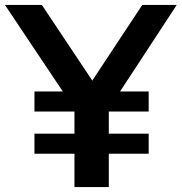

<svg xmlns="http://www.w3.org/2000/svg" viewBox="-35 -760 738 780"><path d="M267.5 0V-373.5L296 -275L-15 -740H135L361 -401H319L543 -740H683L378.5 -275L407 -372V0ZM105 -135.5V-217H569V-135.5ZM105 -307V-388.5H569V-307Z"/></svg>

Font: Encode Sans SC SemiExpanded SemiBold
Style: Regular
Weight: 600
Width: 6
Designer: Multiple Designers
Foundry: Impallari Type
Version: Version 3.002